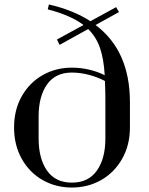

<svg xmlns="http://www.w3.org/2000/svg" viewBox="-20 -830 667 860"><path d="M43 -259Q43 -338 77.5 -399Q112 -460 171 -493.5Q230 -527 302 -527Q341 -527 379.5 -518Q418 -509 449 -493Q445 -564 428.5 -613.5Q412 -663 375 -700L247 -629L235 -653L354 -718Q296 -762 194 -788L199 -810Q308 -785 385 -735L500 -798L513 -776L408 -718Q562 -603 562 -372V-259Q562 -180 527 -118.5Q492 -57 433 -23.5Q374 10 302 10Q230 10 171 -23.5Q112 -57 77.5 -118.5Q43 -180 43 -259ZM452 -209V-393Q452 -421 450 -467Q419 -484 379.5 -494.5Q340 -505 302 -505Q228 -505 190.5 -451.5Q153 -398 153 -309V-209Q153 -120 190.5 -66Q228 -12 302 -12Q376 -12 414 -66Q452 -120 452 -209Z"/></svg>

Font: Prata
Style: Regular
Weight: 400
Designer: Ivan Petrov
Foundry: Cyreal
Version: Version 2.000